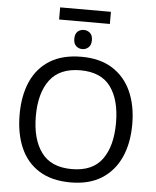

<svg xmlns="http://www.w3.org/2000/svg" viewBox="-64 -1055 909 1119"><g transform="rotate(5 390.5 -495.5)"><path d="M539 -1001V-930H242V-1001ZM392 -882Q412 -882 427.5 -868.5Q443 -855 443 -826Q443 -798 427.5 -784Q412 -770 392 -770Q370 -770 355 -784Q340 -798 340 -826Q340 -855 355 -868.5Q370 -882 392 -882ZM720 -358Q720 -247 682.5 -164.5Q645 -82 572 -36Q499 10 391 10Q280 10 206.5 -36Q133 -82 97 -165Q61 -248 61 -359Q61 -469 97 -551Q133 -633 206.5 -679Q280 -725 392 -725Q499 -725 572 -679.5Q645 -634 682.5 -551.5Q720 -469 720 -358ZM156 -358Q156 -223 213 -145.5Q270 -68 391 -68Q513 -68 569 -145.5Q625 -223 625 -358Q625 -493 569 -569.5Q513 -646 392 -646Q271 -646 213.5 -569.5Q156 -493 156 -358Z"/></g></svg>

Font: Noto Sans Historical
Style: Regular
Weight: 400
Designer: Monotype Design Team
Foundry: Monotype Imaging Inc.
Version: Version 2.013; ttfautohint (v1.8.4.7-5d5b)